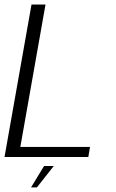

<svg xmlns="http://www.w3.org/2000/svg" viewBox="-30 -695 512 850"><path d="M-10 0H361L368.5 -44.5H60L171.5 -675H109.5ZM107.5 134.5H133.5L208 40H165Z"/></svg>

Font: Anybody UltraCondensed Thin Light
Style: Italic
Weight: 300
Italic angle: -10°
Version: Version 1.111